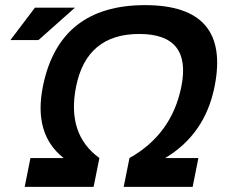

<svg xmlns="http://www.w3.org/2000/svg" viewBox="-20 -728 906 748"><path d="M116.2 -698.2H272L129.9 -571.8H20.5ZM76.2 0 98.6 -112.3H228Q109.9 -205.1 147 -390.6Q210.4 -708 544.9 -708Q879.4 -708 815.9 -390.6Q778.8 -205.1 623.5 -112.3H752.9L730.5 0H461.9L484.4 -112.3Q649.4 -205.1 686.5 -390.6Q727.5 -595.7 522.5 -595.7Q317.4 -595.7 276.4 -390.6Q239.3 -205.1 367.2 -112.3L344.7 0Z"/></svg>

Font: Sansation
Style: Bold Italic
Weight: 700
Designer: Bernd Montag
Version: Version 1.301